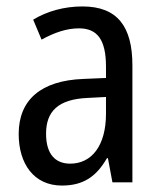

<svg xmlns="http://www.w3.org/2000/svg" viewBox="-20 -566 500 596"><path d="M236 -546C179 -546 126 -531 83 -505L109 -443C149 -465 187 -478 225 -478C282 -478 309 -443 309 -359V-324L239 -321C107 -316 38 -256 38 -150C38 -58 85 10 172 10C239 10 279 -18 312 -75H315L329 0H391V-363C391 -483 345 -546 236 -546ZM252 -262 309 -265V-213C309 -113 264 -58 198 -58C152 -58 123 -87 123 -151C123 -220 160 -258 252 -262Z"/></svg>

Font: Noto Sans Gurmukhi UI Condensed
Style: Regular
Weight: 400
Width: 3
Designer: Jelle Bosma - Monotype Design Team
Foundry: Monotype Imaging Inc.
Version: Version 2.004